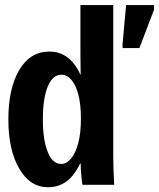

<svg xmlns="http://www.w3.org/2000/svg" viewBox="-20 -745 641 774"><path d="M312.5 0Q310.5 -7.3 307.9 -36.9Q305.2 -66.4 305.2 -85.9H303.2Q277.3 -33.7 245.8 -12Q214.4 9.8 173.3 9.8Q101.1 9.8 57.4 -65.4Q13.7 -140.6 13.7 -263.2Q13.7 -389.6 57.9 -463.4Q102.1 -537.1 178.7 -537.1Q262.2 -537.1 304.2 -443.8H305.2L304.2 -530.8V-724.6H436.5V-115.2Q436.5 -66.4 440.4 0ZM306.2 -266.6Q306.2 -324.2 295.9 -363.5Q285.6 -402.8 267.8 -423.3Q250 -443.8 227.5 -443.8Q192.4 -443.8 172.6 -396.5Q152.8 -349.1 152.8 -263.2Q152.8 -180.7 172.4 -132.3Q191.9 -84 226.6 -84Q248.5 -84 266.8 -106.4Q285.2 -128.9 295.7 -169.2Q306.2 -209.5 306.2 -266.6ZM474.1 -551.3V-567.4L488.3 -724.6H601.1V-706.5L542 -551.3Z"/></svg>

Font: Liberation Mono
Style: Bold
Weight: 700
Monospace: yes
Designer: Steve Matteson
Foundry: Ascender Corporation
Version: Version 2.1.5